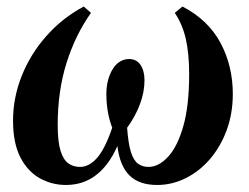

<svg xmlns="http://www.w3.org/2000/svg" viewBox="-20 -542 743 574"><path d="M177 11Q135.5 11 99.5 -8.8Q63.5 -28.5 41.2 -71Q19 -113.5 19 -181.5Q19 -250 45 -315.2Q71 -380.5 118.8 -434.5Q166.5 -488.5 230.5 -522.5L252 -503.5Q206 -439 179.2 -354.8Q152.5 -270.5 152.5 -168.5Q152.5 -118.5 161 -91.2Q169.5 -64 184.5 -53.5Q199.5 -43 219 -43Q246.5 -43 270.2 -70Q294 -97 315.5 -160Q307 -182.5 302.5 -207.5Q298 -232.5 298 -261Q298 -283 303 -302Q308 -321 316.8 -335.2Q325.5 -349.5 338 -357.5Q350.5 -365.5 365.5 -365.5Q388.5 -365.5 400.2 -347.8Q412 -330 412 -302.5Q412 -266.5 398.2 -230Q384.5 -193.5 360 -160Q363.5 -112.5 371.5 -87.2Q379.5 -62 392.8 -52.5Q406 -43 424 -43Q454 -43 482 -72.8Q510 -102.5 527.8 -164Q545.5 -225.5 545.5 -320.5Q545.5 -381.5 535.5 -425.5Q525.5 -469.5 502.5 -503.5L525.5 -522.5Q602.5 -482.5 639.2 -413.8Q676 -345 676 -261Q676 -203 657.8 -153.2Q639.5 -103.5 608 -66.8Q576.5 -30 535.5 -9.5Q494.5 11 450 11Q395.5 11 366.8 -17.8Q338 -46.5 331 -105.5Q306 -48.5 267.5 -18.8Q229 11 177 11Z"/></svg>

Font: Merriweather 144pt SemiBold
Style: Italic
Weight: 600
Italic angle: -7.8°
Version: Version 2.101